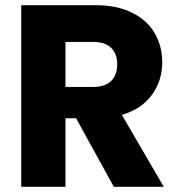

<svg xmlns="http://www.w3.org/2000/svg" viewBox="-20 -722 692 742"><path d="M420 0 274 -265H233V0H62V-702H349Q432 -702 490.5 -673Q549 -644 578 -593.5Q607 -543 607 -481Q607 -411 567.5 -356Q528 -301 451 -278L613 0ZM233 -386H339Q386 -386 409.5 -409Q433 -432 433 -474Q433 -514 409.5 -537Q386 -560 339 -560H233Z"/></svg>

Font: MSTAGE
Style: Bold
Weight: 700
Designer: Ninad Kale (Devanagari), Jonny Pinhorn (Latin)
Foundry: Indian Type Foundry
Version: 4.004